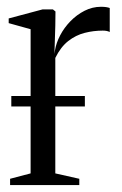

<svg xmlns="http://www.w3.org/2000/svg" viewBox="-20 -532 350 552"><path d="M9 0V-18L68 -33.5V-448L5 -465.5V-479L102.5 -505H132L139.5 -499L139 -458L136.5 -377L138 -387Q141.5 -408.5 153 -430.5Q164.5 -452.5 182.5 -471Q200.5 -489.5 223 -501Q245.5 -512.5 270.5 -512.5Q279.5 -512.5 285.5 -511.5Q291.5 -510.5 295.5 -509V-440Q291.5 -442 286.8 -443Q282 -444 275.5 -444Q249 -444 223.5 -437.5Q198 -431 176.2 -414Q154.5 -397 139 -365.5V-33.5L208 -18V0ZM224 -256V-226H12.5V-256Z"/></svg>

Font: Merriweather 144pt Light
Style: Regular
Weight: 300
Version: Version 2.100